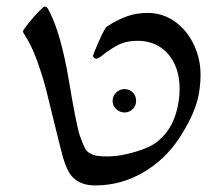

<svg xmlns="http://www.w3.org/2000/svg" viewBox="-20 -547 677 582"><path d="M121.6 -268.1Q111.8 -308.1 93.8 -359.1Q75.7 -410.2 52.7 -444.3Q49.8 -448.7 49.8 -451.7Q49.8 -454.6 55.2 -461.9Q82 -498.5 110.4 -524.4Q112.8 -526.9 116.2 -526.9Q121.1 -526.9 125 -521Q158.2 -462.4 182.1 -340.3Q184.1 -331.1 189.5 -298.8Q210.9 -169.9 222.2 -135.3Q230 -113.3 236.1 -100.8Q242.2 -88.4 250.5 -83.5Q262.2 -76.7 274.2 -74.7Q286.1 -72.8 305.7 -72.8Q343.3 -72.8 390.1 -86.7Q437 -100.6 457.5 -118.2Q492.2 -146 508.3 -188.7Q524.4 -231.4 524.4 -279.8Q524.4 -319.8 509.3 -352.5Q494.1 -385.3 465.3 -404.3Q436.5 -423.3 396.5 -423.3Q362.3 -423.3 336.7 -409.9Q311 -396.5 285.6 -375.5Q276.9 -369.1 272 -369.1Q268.1 -369.1 265.1 -371.6Q262.2 -374 262.2 -377.4Q262.2 -382.3 276.9 -415.5Q291.5 -448.7 295.9 -455.1Q296.4 -455.6 298.6 -460Q300.8 -464.4 308.1 -469.2Q337.4 -487.8 365.5 -497.8Q393.6 -507.8 426.8 -507.8Q474.1 -507.8 510.7 -481.2Q547.4 -454.6 567.6 -411.6Q587.9 -368.7 587.9 -321.3Q587.9 -266.6 571.8 -221.9Q555.7 -177.2 522.5 -127Q479 -61.5 412.1 -23.2Q345.2 15.1 268.6 15.1Q213.4 15.1 189.9 -23.4Q182.6 -36.1 177 -51.3Q171.4 -66.4 165.5 -90.3Q158.2 -119.1 144.5 -174.6Q130.9 -230 121.6 -268.1ZM357.4 -206.1Q342.8 -206.1 332 -216.6Q321.3 -227.1 321.3 -241.2Q321.3 -255.9 332 -266.4Q342.8 -276.9 357.4 -276.9Q372.6 -276.9 382.6 -266.6Q392.6 -256.3 392.6 -241.2Q392.6 -226.6 382.3 -216.3Q372.1 -206.1 357.4 -206.1Z"/></svg>

Font: David Libre
Style: Regular
Weight: 400
Version: Version 1.000